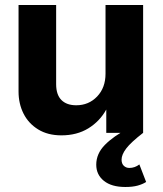

<svg xmlns="http://www.w3.org/2000/svg" viewBox="-20 -530 651 766"><path d="M225 10Q171 10 132.5 -13.5Q94 -37 74 -76.5Q54 -116 54 -165V-510H204V-194Q204 -152 225 -131Q246 -110 284 -110Q334 -110 367.5 -145Q401 -180 401 -236V-510H551V0H404V-93Q378 -46 332.5 -18Q287 10 225 10ZM480 216Q425 216 394.5 191.5Q364 167 364 127Q364 83 398.5 48Q433 13 491 -17L551 0Q502 38 483.5 62.5Q465 87 465 107Q465 123 474 131.5Q483 140 496 140Q518 140 536 126L563 196Q549 205 529 210.5Q509 216 480 216Z"/></svg>

Font: Instrument Sans
Style: Bold
Weight: 700
Designer: Rodrigo Fuenzalida
Foundry: fragTYPE
Version: Version 1.000; ttfautohint (v1.8.4.7-5d5b);gftools[0.9.28]